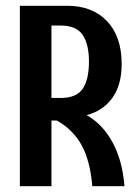

<svg xmlns="http://www.w3.org/2000/svg" viewBox="-20 -645 478 665"><path d="M48.8 -625H212.9Q299.8 -625 350.6 -571.8Q401.4 -518.6 401.4 -422.9Q401.4 -351.6 369.6 -306.6Q337.9 -261.7 280.3 -246.1Q335.9 -214.8 370.1 -151.4Q404.3 -87.9 411.1 0H299.8Q292 -89.8 262.2 -143.1Q232.4 -196.3 176.8 -227.5H158.2V0H48.8ZM189.5 -305.7Q245.1 -305.7 266.6 -337.9Q288.1 -370.1 288.1 -431.6Q288.1 -492.2 266.1 -524.4Q244.1 -556.6 189.5 -556.6H158.2V-305.7Z"/></svg>

Font: Sudo Variable
Style: Regular
Weight: 400
Monospace: yes
Designer: Jens Kutilek
Foundry: Jens Kutilek
Version: Version 0.040